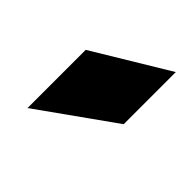

<svg xmlns="http://www.w3.org/2000/svg" viewBox="-40 -799 336 336"><g transform="rotate(-45 128.0 -631.5)"><path d="M127 -562 28 -701H172L256 -562Z"/></g></svg>

Font: Figtree Light
Style: Bold Italic
Weight: 700
Italic angle: -9.5°
Version: Version 2.000